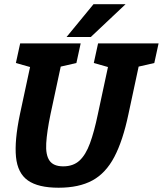

<svg xmlns="http://www.w3.org/2000/svg" viewBox="-20 -870 762 898"><path d="M580.7 -336Q554.7 -212 514.7 -136Q474.7 -60 412 -26Q349.3 8 254 8Q158.7 8 110.5 -26Q62.3 -60 54.8 -136Q47.3 -212 73.3 -336H216.3Q199.3 -254 196.2 -199.8Q193 -145.7 211.5 -118.8Q230 -92 275.7 -92Q322.3 -92 351.7 -118.8Q381 -145.7 400.8 -199.8Q420.7 -254 437.7 -336ZM508.7 -667H651.7L580.7 -336H437.7ZM216.3 -336H73.3L144.3 -667H287.3ZM74.3 -667H154.3L148.3 -548.7L54.3 -575.3ZM438.7 -667H518.7L512.7 -548.7L418.7 -575.3ZM559.7 -542.7 641.7 -667H721.7L701.7 -575.3ZM195.3 -542.7 277.3 -667H357.3L337.3 -575.3ZM567.3 -850.3 404.7 -697H291.3L417.3 -850.3Z"/></svg>

Font: Epunda Slab Light
Style: Italic
Weight: 300
Italic angle: -12°
Designer: Simon Atzbach
Foundry: typofactur
Version: Version 1.102